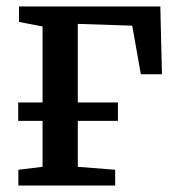

<svg xmlns="http://www.w3.org/2000/svg" viewBox="-20 -571 549 591"><path d="M36.5 0V-48.5L111 -57.5V-489.5L38.5 -503.5V-551H473.5L478.5 -342.5H413.5L387 -492L219.5 -497.5V-57.5L334.5 -48.5V0ZM36 -255.5H343V-199H36Z"/></svg>

Font: Merriweather 28pt Medium
Style: Regular
Weight: 500
Version: Version 2.100